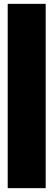

<svg xmlns="http://www.w3.org/2000/svg" viewBox="-20 -832 277 996"><path d="M20 -812H217V144H20Z"/></svg>

Font: Readiness ExtraBold
Style: Regular
Weight: 800
Designer: Katatrad Team
Foundry: CadsonDemak
Version: Version 1.00;January 16, 2020;FontCreator 12.0.0.2550 64-bit